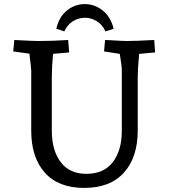

<svg xmlns="http://www.w3.org/2000/svg" viewBox="-20 -906 826 941"><path d="M133 -266V-561Q133 -573 124 -643L45 -654L50 -710Q143 -705 166 -705Q239 -705 314 -710L319 -649L240 -642Q234 -576 234 -531V-265Q234 -169 277.5 -111.5Q321 -54 403 -54Q489 -54 533 -111.5Q577 -169 577 -265V-561Q577 -584 567 -642L490 -654L495 -710L519 -709Q583 -705 601 -705Q644 -705 736 -710L740 -649L662 -642Q655 -565 655 -531V-266Q655 -135 587.5 -60Q520 15 393 15Q266 15 199.5 -60Q133 -135 133 -266ZM396 -819Q365 -819 337.5 -802Q310 -785 295 -752L256 -765Q269 -823 308 -854.5Q347 -886 396 -886Q444 -886 483.5 -854.5Q523 -823 537 -765L497 -752Q482 -785 454.5 -802Q427 -819 396 -819Z"/></svg>

Font: Andada Pro Medium
Style: Regular
Weight: 500
Designer: Carolina Giovagnoli
Foundry: Huerta Tipografica
Version: Version 3.005; ttfautohint (v1.8.4)